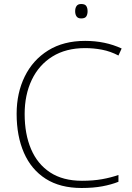

<svg xmlns="http://www.w3.org/2000/svg" viewBox="-20 -928 658 958"><path d="M405 -688Q309 -688 241.5 -646Q174 -604 138.5 -529.5Q103 -455 103 -359Q103 -259 135 -184Q167 -109 230.5 -67.5Q294 -26 389 -26Q445 -26 489.5 -34Q534 -42 571 -55V-21Q536 -7 491 1.5Q446 10 387 10Q280 10 208 -36Q136 -82 99.5 -165.5Q63 -249 63 -360Q63 -464 103.5 -546.5Q144 -629 220.5 -676.5Q297 -724 405 -724Q505 -724 587 -686L571 -651Q531 -672 489 -680Q447 -688 405 -688ZM385 -908Q404 -908 410.5 -898Q417 -888 417 -872Q417 -856 410.5 -846Q404 -836 385 -836Q369 -836 362 -846Q355 -856 355 -872Q355 -888 362 -898Q369 -908 385 -908Z"/></svg>

Font: Noto Sans Thai ExtraLight
Style: Regular
Weight: 200
Designer: Monotype Design Team
Foundry: Monotype Imaging Inc.
Version: Version 2.001; ttfautohint (v1.8.4.7-5d5b)